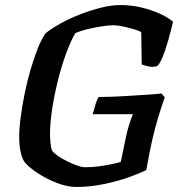

<svg xmlns="http://www.w3.org/2000/svg" viewBox="-20 -740 720 760"><path d="M282 0Q251 0 217.5 -11.5Q184 -23 154.5 -39.5Q125 -56 104 -73Q83 -90 75 -102Q66 -117 61 -141.5Q56 -166 56 -197Q56 -232 62 -277.5Q68 -323 78 -371.5Q88 -420 101.5 -466Q115 -512 130 -549.5Q145 -587 160 -608Q185 -628 221.5 -648Q258 -668 299.5 -684Q341 -700 381.5 -710Q422 -720 457 -720Q499 -720 539 -710.5Q579 -701 612 -686Q645 -671 665 -654Q656 -616 645.5 -579Q635 -542 624 -515Q613 -488 602 -478Q584 -473 566 -477.5Q548 -482 541 -485L539 -613Q529 -619 508 -625Q487 -631 465.5 -635.5Q444 -640 430 -640Q409 -640 381 -635.5Q353 -631 326 -624.5Q299 -618 278 -609Q259 -576 241 -526.5Q223 -477 209 -420.5Q195 -364 186.5 -309Q178 -254 178 -210Q178 -191 180 -173Q182 -155 186 -144Q193 -134 209 -123Q225 -112 245 -102Q265 -92 284.5 -85Q304 -78 318 -78Q345 -78 370.5 -81.5Q396 -85 418.5 -89.5Q441 -94 458 -99L478 -195Q484 -224 492 -249Q500 -274 506 -288H347Q353 -310 358.5 -328.5Q364 -347 371 -356Q387 -356 419 -357Q451 -358 488.5 -360.5Q526 -363 561 -365Q596 -367 619 -370L632 -355Q626 -337 615.5 -305Q605 -273 594 -232Q583 -191 574 -146L559 -67Q536 -55 491.5 -39Q447 -23 392 -11.5Q337 0 282 0Z"/></svg>

Font: Texturina Medium 12pt SemiBold
Style: Italic
Weight: 600
Italic angle: -11°
Version: Version 1.002